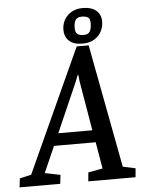

<svg xmlns="http://www.w3.org/2000/svg" viewBox="-105 -881 693 927"><g transform="rotate(-5 241.5 -418.0)"><path d="M-48 0 -43 -43 13 -56 286 -654H344L457 -56L518 -43L514 0H285L289 -43L359 -56L337 -185H135L79 -58L154 -43L149 0ZM161 -244H326L285 -486L282 -516H279L267 -486ZM316 -665Q272 -665 250.5 -685.5Q229 -706 229 -739Q229 -765 241 -787Q253 -809 276 -822.5Q299 -836 331 -836Q373 -836 396 -816.5Q419 -797 419 -763Q419 -738 407.5 -715.5Q396 -693 373 -679Q350 -665 316 -665ZM326 -706Q346 -706 354.5 -719.5Q363 -733 363 -761Q363 -781 353 -788Q343 -795 323 -795Q301 -795 292.5 -782Q284 -769 284 -743Q284 -723 293.5 -714.5Q303 -706 326 -706Z"/></g></svg>

Font: Faustina Medium
Style: Italic
Weight: 500
Italic angle: -8°
Designer: Alfonso Garcia
Foundry: http://www.omnibus-type.com
Version: Version 1.200